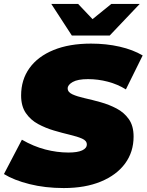

<svg xmlns="http://www.w3.org/2000/svg" viewBox="-43 -937 743 973"><path d="M280 16Q186 16 106.5 -4Q27 -24 -23 -55L68 -229Q127 -195 186.5 -179.5Q246 -164 304 -164Q350 -164 373.5 -175Q397 -186 397 -205Q397 -224 373 -234.5Q349 -245 311 -254Q273 -263 230.5 -275.5Q188 -288 150 -308.5Q112 -329 88 -364Q64 -399 64 -453Q64 -533 106.5 -592Q149 -651 228.5 -683.5Q308 -716 418 -716Q496 -716 563.5 -700.5Q631 -685 680 -656L595 -484Q553 -510 503.5 -523Q454 -536 403 -536Q351 -536 325.5 -521.5Q300 -507 300 -489Q300 -470 324 -459Q348 -448 386 -439.5Q424 -431 467 -419Q510 -407 548 -387Q586 -367 610 -333Q634 -299 634 -245Q634 -167 591 -108.5Q548 -50 468.5 -17Q389 16 280 16ZM321 -757 217 -917H353L426 -840L521 -917H665L513 -757Z"/></svg>

Font: Montserrat Black
Style: Italic
Weight: 900
Italic angle: -11.3°
Designer: Julieta Ulanovsky
Foundry: Julieta Ulanovsky
Version: Version 9.000; ttfautohint (v1.8.4.7-5d5b)